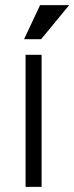

<svg xmlns="http://www.w3.org/2000/svg" viewBox="-20 -728 290 748"><path d="M136.2 -708H249.5L140.1 -575.2H73.7ZM142.1 0H79.6V-514.6H142.1Z"/></svg>

Font: Saysettha OT
Style: Regular
Weight: 400
Designer: John M. Durdin and Silvain Dupertuis
Foundry: Lao Script for Windows
Version: Version 2.000